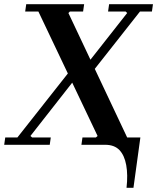

<svg xmlns="http://www.w3.org/2000/svg" viewBox="-39 -690 749 915"><path d="M467 -35H630L597 205H564Q571 143 562.5 96.5Q554 50 530 25Q506 0 462 0ZM567 -35H630L625 0H349L354 -35H418L426 -42L144 -635H81L86 -670H362L357 -635H294L287 -628ZM350 -352 567 -628 560 -635H476L481 -670H690L685 -635H628L405 -352ZM349 -352 106 -42 114 -35H203L198 0H-19L-14 -35H44L294 -352Z"/></svg>

Font: Brygada 1918 SemiBold
Style: Italic
Weight: 600
Italic angle: -8°
Designer: Mateusz Machalski | Borys Kosmynka | Przemek Hoffer
Foundry: NIEPODLEGLA 2018
Version: Version 3.006